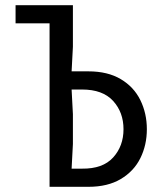

<svg xmlns="http://www.w3.org/2000/svg" viewBox="-20 -720 640 740"><path d="M171 -630H40V-700H261V-540L256 -445H321Q395 -445 445.5 -415Q496 -385 521 -334Q546 -283 546 -222Q546 -161 521 -110.5Q496 -60 445.5 -30Q395 0 321 0H171ZM296 -70Q376 -69 416 -113Q456 -157 456 -222Q456 -287 416 -331Q376 -375 296 -375H256L261 -280V-165L256 -70Z"/></svg>

Font: Sligoil Micro
Style: Regular
Weight: 400
Designer: Ariel Martín Pérez
Foundry: Igor Stepanchenko
Version: Version 1.001